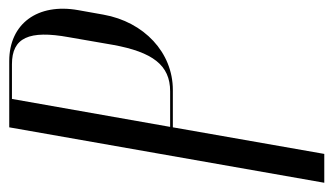

<svg xmlns="http://www.w3.org/2000/svg" viewBox="-184 -562 739 426"><g transform="rotate(-90 186.0 -349.5)"><path d="M116 -699 -7 0H57L116 -336H199C282 -336 350 -400 366 -490L376 -546C392 -636 346 -699 263 -699ZM299 -469C283 -381 254 -342 196 -342H117L179 -693H256C315 -693 332 -655 316 -567Z"/></g></svg>

Font: Moniqa Ita Display
Style: Italic
Weight: 400
Italic angle: -10°
Designer: Rajesh Rajput
Foundry: Rajesh Rajput
Version: Version 1.000